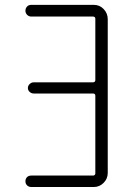

<svg xmlns="http://www.w3.org/2000/svg" viewBox="-20 -750 540 770"><path d="M352.5 -45.9Q361.3 -45.9 362.3 -53.7V-366.2Q362.3 -375 352.5 -375H115.2Q106.4 -375 99.1 -381.3Q91.8 -387.7 91.8 -397Q91.8 -406.2 99.1 -413.1Q106.4 -419.9 115.2 -419.9H352.5Q361.3 -419.9 362.3 -427.7V-674.8Q362.3 -683.6 352.5 -683.6H105.5Q95.7 -683.6 88.9 -690.4Q82 -697.3 82 -707Q82 -716.8 88.4 -723.6Q94.7 -730.5 105.5 -730.5H356.4Q379.9 -730.5 396 -713.4Q412.1 -696.3 412.1 -672.9V-56.6Q412.1 -33.2 395.5 -16.6Q378.9 0 356.4 0H105.5Q95.7 0 88.9 -6.3Q82 -12.7 82 -22.9Q82 -33.2 88.4 -39.6Q94.7 -45.9 105.5 -45.9Z"/></svg>

Font: Rounded-X Mgen+ 1m light
Style: Regular
Weight: 200
Designer: [Source Han Sans]
Ryoko NISHIZUKA  (kana & ideographs); Paul D. Hunt (Latin, Greek & Cyrillic); Wenlong ZHANG  (bopomofo
Version: Version 1.059.20150602